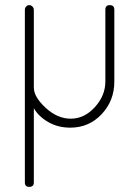

<svg xmlns="http://www.w3.org/2000/svg" viewBox="-20 -492 517 749"><path d="M112 -454V-150Q112 -114 158 -71.5Q204 -29 256 -29Q309 -29 350 -74Q391 -119 391 -174V-454Q391 -472 408 -472Q426 -472 426 -454V-174Q426 -99 376.5 -46.5Q327 6 254 6Q206 6 168 -16Q130 -38 112 -70V220Q112 237 94 237Q77 237 77 220V-454Q77 -461 82 -466.5Q87 -472 94 -472Q101 -472 106.5 -466.5Q112 -461 112 -454Z"/></svg>

Font: Dosis
Style: ExtraLight
Weight: 250
Designer: Edgar Tolentino, Pablo Impallari, Igino Marini
Foundry: Edgar Tolentino, Pablo Impallari, Igino Marini
Version: Version 1.007